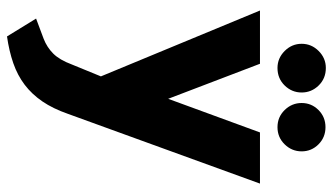

<svg xmlns="http://www.w3.org/2000/svg" viewBox="-221 -707 950 548"><g transform="rotate(90 254.0 -433.0)"><path d="M174 -888Q146 -888 125.5 -867.5Q105 -847 105 -819Q105 -791 125.5 -770.5Q146 -750 174 -750Q204 -750 224 -770.5Q244 -791 244 -819Q244 -847 224 -867.5Q204 -888 174 -888ZM343 -887Q314 -887 294 -867Q274 -847 274 -819Q274 -791 294 -770.5Q314 -750 343 -750Q372 -750 392 -770.5Q412 -791 412 -819Q412 -847 392 -867Q372 -887 343 -887ZM358 -700 262 -438 162 -700H10L198 -246L164 -163Q151 -128 133 -110Q115 -92 90.5 -82.5Q66 -73 33 -61L84 22Q126 16 160.5 4Q195 -8 222 -28.5Q249 -49 269.5 -79Q290 -109 305 -152L504 -700Z"/></g></svg>

Font: Advent Pro ExtraBold
Style: Regular
Weight: 800
Designer: VivaRado, Andreas Kalpakidis
Foundry: VivaRado, Andreas Kalpakidis
Version: Version 3.000